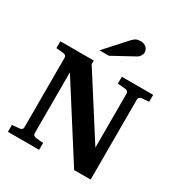

<svg xmlns="http://www.w3.org/2000/svg" viewBox="-210 -1080 1163 1231"><g transform="rotate(30 372.0 -464.5)"><path d="M661.1 -615.2Q652.8 -614.3 646 -608.4Q639.2 -602.5 639.2 -592.8V0H517.1L180.2 -528.8V-78.1Q180.2 -68.4 187 -62.7Q193.8 -57.1 202.1 -56.2L257.8 -50.8V0H26.9V-50.8L82 -56.2Q91.3 -57.1 97.7 -62.7Q104 -68.4 104 -78.1V-592.8Q104 -602.5 97.7 -608.4Q91.3 -614.3 82 -615.2L27.8 -620.1V-670.9H274.9V-644L563 -192.9V-592.8Q563 -602.5 555.9 -608.4Q548.8 -614.3 540 -615.2L482.9 -620.1V-670.9H714.8V-620.1ZM531.7 -876.5Q531.7 -871.6 529.5 -865.5Q527.3 -859.4 523.9 -853.5Q520.5 -847.7 515.6 -842.5Q510.7 -837.4 505.9 -834.5L343.8 -746.1H273.9L410.6 -897.5Q419.4 -906.7 426.5 -912.8Q433.6 -918.9 440.7 -922.6Q447.8 -926.3 455.6 -927.7Q463.4 -929.2 473.6 -929.2Q489.7 -929.2 500.7 -924.3Q511.7 -919.4 518.8 -911.9Q525.9 -904.3 528.8 -894.8Q531.7 -885.3 531.7 -876.5Z"/></g></svg>

Font: Charis SIL Phon
Style: Bold
Weight: 700
Foundry: SIL International
Version: Version 5.000